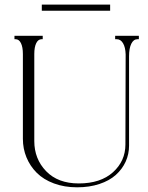

<svg xmlns="http://www.w3.org/2000/svg" viewBox="-20 -798 634 823"><path d="M159.2 -752V-778.3H452.1V-752ZM575.2 -644.5V-629.9H569.3Q552.2 -629.9 542.7 -610.4Q533.2 -590.8 533.2 -556.6V-173.8Q533.2 -137.2 518.6 -105Q503.9 -72.8 476.3 -48.1Q448.7 -23.4 406 -9.3Q363.3 4.9 310.5 4.9Q255.9 4.9 211.2 -11.7Q166.5 -28.3 137.7 -57.1Q108.9 -85.9 93.5 -123.3Q78.1 -160.6 78.1 -203.1V-566.4Q78.1 -596.2 69.8 -613Q61.5 -629.9 46.9 -629.9H42V-644.5H78.1H102.5H127H163.1V-629.9H158.2Q143.6 -629.9 135.3 -613Q127 -596.2 127 -566.4V-193.4Q127 -116.7 177.7 -64.2Q228.5 -11.7 317.4 -11.7Q411.1 -11.7 464.4 -59.8Q517.6 -107.9 517.6 -178.7L518.6 -564.9Q517.6 -595.7 507.3 -612.8Q497.1 -629.9 480.5 -629.9H473.6V-644.5H518.6H525.4H533.2Z"/></svg>

Font: Elaris
Style: Regular
Weight: 500
Version: Version 1.0